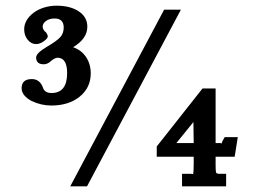

<svg xmlns="http://www.w3.org/2000/svg" viewBox="-20 -655 915 675"><path d="M287 -561Q287 -519 237 -489Q266 -479 282.5 -454.5Q299 -430 299 -397Q299 -347 260.5 -315.5Q222 -284 160 -284Q125 -284 91 -300Q56 -319 56 -345Q56 -377 92 -377Q120 -377 131 -347Q137 -328 161 -328Q216 -328 216 -398Q216 -452 182 -452Q174 -452 161 -442Q148 -429 134 -429Q107 -429 107 -453Q107 -468 144 -490Q180 -511 192 -524.5Q204 -538 204 -558Q204 -590 172 -590Q154 -590 142 -581.5Q130 -573 130 -561Q130 -557 132.5 -551.5Q135 -546 142 -541Q144 -538 146 -534Q148 -530 148 -527Q148 -520 134 -510Q120 -500 107 -500Q90 -500 77.5 -515Q65 -530 65 -552Q65 -569 74 -584Q83 -599 98.5 -610.5Q114 -622 135 -628.5Q156 -635 179 -635Q227 -635 257 -615Q287 -595 287 -561ZM286 0H227L557 -621H616ZM661 -104H531V-140L692 -344H738V-152H755Q758 -152 758 -150Q758 -149 757 -148L761 -155V-157L770 -173H816L805 -104H738V-74Q738 -54 739.5 -49Q741 -44 751 -44H775V0H620V-44H648Q659 -44 659 -42Q661 -51 661 -82ZM661 -152Q661 -173 660.5 -186Q660 -199 660 -226L600 -152Z"/></svg>

Font: New Athena Unicode
Style: Bold
Weight: 700
Designer: J. Rusten 1997; rev. by R. Hancock 2001, 2002, rev. by D. Mastronarde 2002-2021
Foundry: Society for Classical Studies (formerly American Philological Association)
Version: Version 5.008